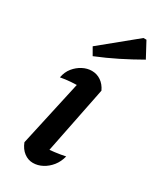

<svg xmlns="http://www.w3.org/2000/svg" viewBox="-194 -821 749 896"><g transform="rotate(30 180.5 -373.5)"><path d="M171 -30 148 -81Q180 -83 208.5 -86.5Q237 -90 265 -96Q257 -64 238.5 -41Q220 -18 195.5 -5Q171 8 145 8Q119 8 97 -8.5Q75 -25 63 -56L153 -464L169 -411Q135 -410 108.5 -408Q82 -406 55 -401Q61 -433 79 -455Q97 -477 121 -489.5Q145 -502 170 -502Q197 -502 219 -487Q241 -472 254 -444ZM138 -563 115 -603 301 -755H317L361 -673Q307 -642 252 -614.5Q197 -587 138 -563Z"/></g></svg>

Font: Piazzolla Thin
Style: Bold Italic
Weight: 700
Italic angle: -11.3°
Version: Version 2.005